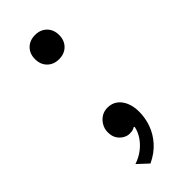

<svg xmlns="http://www.w3.org/2000/svg" viewBox="-217 -547 730 730"><g transform="rotate(-45 148.0 -182.0)"><path d="M147 -120Q171 -120 187.5 -107.5Q204 -95 213 -73.5Q222 -52 222 -23Q222 10 210.5 42Q199 74 175 101Q151 128 113 146L71 107Q98 98 118.5 82Q139 66 152 46Q165 26 169 5L165 3Q161 6 155 8Q149 10 137 10Q125 10 112.5 3Q100 -4 91 -17.5Q82 -31 82 -53Q82 -71 91 -86.5Q100 -102 114.5 -111Q129 -120 147 -120ZM148 -510Q177 -510 195 -492Q213 -474 213 -445Q213 -416 195 -398Q177 -380 148 -380Q119 -380 101 -398Q83 -416 83 -445Q83 -474 101 -492Q119 -510 148 -510Z"/></g></svg>

Font: Work Sans
Style: Regular
Weight: 400
Designer: Wei Huang
Foundry: Wei Huang
Version: Version 2.006; ttfautohint (v1.8.1.43-b0c9)